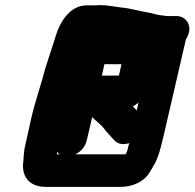

<svg xmlns="http://www.w3.org/2000/svg" viewBox="-20 -695 764 754"><path d="M673 -632H635C628 -633 621 -634 612 -635C595 -637 584 -641 571 -644C532 -650 496 -662 453 -666C427 -669 402 -675 370 -675C365 -674 359 -674 353 -674H334C325 -674 316 -674 307 -673C253 -666 214 -609 197 -548C184 -505 172 -473 158 -427C141 -361 119 -300 104 -236L79 -124C77 -117 76 -109 75 -101L73 -83C72 -74 73 -65 71 -57C65 1 97 39 161 39H449C485 39 516 30 540 12C562 -4 570 -22 584 -46C600 -71 611 -113 620 -151L710 -540C716 -549 720 -559 722 -568C730 -602 707 -632 673 -632ZM380 -398 390 -443H457L447 -398ZM473 -89H276C301 -102 315 -120 321 -145L342 -235C356 -221 376 -206 388 -191C395 -180 409 -167 418 -156L427 -146C442 -129 462 -125 488 -133C486 -128 484 -122 483 -116C481 -108 480 -102 478 -98C477 -95 475 -92 473 -89ZM517 -261C512 -266 506 -273 502 -278C507 -280 515 -285 524 -292ZM204 -98 214 -89H210C206 -89 204 -89 203 -90C203 -92 204 -95 204 -98Z"/></svg>

Font: Electronic
Style: SuThkIt
Weight: 900
Version: Version 1.011